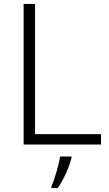

<svg xmlns="http://www.w3.org/2000/svg" viewBox="-20 -734 555 975"><path d="M100 0H493V-53H158V-714H100ZM343 68V61H285C279 104 256 180 241 212V221H273C305 176 332 112 343 68Z"/></svg>

Font: Noto Sans Gujarati Light
Style: Regular
Weight: 300
Designer: Jelle Bosma - Monotype Design Team, Universal Thirst
Foundry: Monotype Imaging Inc.
Version: Version 2.106